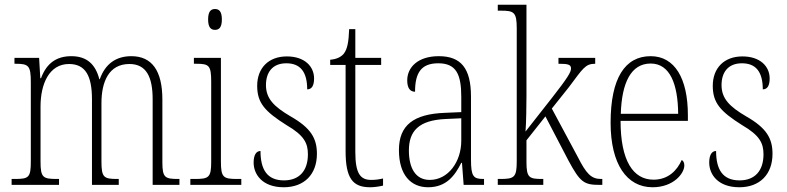

<svg xmlns="http://www.w3.org/2000/svg" viewBox="-20 -780 3320 810"><path d="M29 0H229V-25H222C161 -25 151 -30 151 -99V-331C151 -425 187 -510 271 -510C340 -510 368 -461 368 -361V0H481V-25H475C418 -25 408 -31 408 -99V-345C408 -435 439 -510 526 -510C597 -510 624 -456 624 -361V0H737V-25H733C676 -25 665 -30 665 -96V-360C665 -483 620 -543 534 -543C470 -543 424 -511 401 -446H399C383 -508 347 -543 281 -543C220 -543 177 -515 153 -450H150L145 -536H41V-511H46C101 -511 110 -503 110 -433V-100C110 -31 102 -25 42 -25H29Z M887 -654C904 -654 916 -664 916 -698C916 -732 904 -742 887 -742C870 -742 858 -732 858 -698C858 -664 870 -654 887 -654ZM783 0H998V-25H981C922 -25 912 -31 912 -99V-536H798V-511H808C862 -511 871 -504 871 -435V-98C871 -31 861 -25 802 -25H783Z M1177 10C1263 10 1317 -44 1317 -131C1317 -196 1292 -240 1206 -289C1136 -330 1102 -364 1102 -421C1102 -473 1128 -513 1188 -513C1246 -513 1276 -478 1276 -403C1296 -403 1305 -420 1305 -449C1305 -500 1265 -542 1190 -542C1113 -542 1065 -493 1065 -418C1065 -346 1097 -310 1189 -252C1263 -209 1279 -176 1279 -129C1279 -60 1243 -19 1178 -19C1106 -19 1079 -66 1079 -143C1062 -143 1050 -128 1050 -94C1050 -45 1086 10 1177 10Z M1541 10C1559 10 1579 7 1596 3V-27C1578 -23 1564 -21 1546 -21C1500 -21 1479 -48 1479 -139V-506H1588V-536H1479V-657H1453C1451 -605 1446 -573 1430 -553C1418 -539 1399 -530 1373 -528V-506H1438V-142C1438 -28 1468 10 1541 10Z M1786 10C1863 10 1899 -39 1926 -93H1929L1936 0H2022V-25H2019C1977 -25 1967 -36 1967 -107V-372C1967 -493 1924 -543 1831 -543C1743 -543 1698 -496 1698 -441C1698 -410 1709 -393 1731 -393C1731 -473 1757 -513 1829 -513C1905 -513 1926 -466 1926 -371V-307L1857 -304C1725 -299 1663 -252 1663 -147C1663 -41 1714 10 1786 10ZM1793 -21C1731 -21 1705 -74 1705 -145C1705 -226 1745 -273 1861 -278L1926 -281V-186C1926 -98 1871 -21 1793 -21Z M2080 0H2272V-25H2268C2212 -25 2201 -30 2201 -98V-188L2281 -289L2378 -103C2428 -10 2444 0 2511 0H2521V-25H2515C2474 -25 2453 -48 2418 -117L2308 -322L2379 -411C2440 -492 2449 -511 2491 -511V-536H2336V-511C2376 -511 2389 -508 2389 -491C2389 -476 2375 -452 2310 -369L2197 -225C2200 -264 2201 -333 2201 -374V-760H2080V-735H2093C2148 -735 2160 -729 2160 -661V-99C2160 -31 2149 -25 2090 -25H2080Z M2733 10C2821 10 2867 -48 2867 -82C2867 -95 2862 -102 2856 -105C2837 -62 2800 -22 2737 -22C2651 -22 2598 -102 2598 -270H2882V-294C2882 -450 2826 -543 2725 -543C2617 -543 2556 -451 2556 -262C2556 -88 2624 10 2733 10ZM2841 -300H2599C2603 -431 2642 -512 2725 -512C2806 -512 2840 -426 2841 -300Z M3099 10C3185 10 3239 -44 3239 -131C3239 -196 3214 -240 3128 -289C3058 -330 3024 -364 3024 -421C3024 -473 3050 -513 3110 -513C3168 -513 3198 -478 3198 -403C3218 -403 3227 -420 3227 -449C3227 -500 3187 -542 3112 -542C3035 -542 2987 -493 2987 -418C2987 -346 3019 -310 3111 -252C3185 -209 3201 -176 3201 -129C3201 -60 3165 -19 3100 -19C3028 -19 3001 -66 3001 -143C2984 -143 2972 -128 2972 -94C2972 -45 3008 10 3099 10Z"/></svg>

Font: Noto Serif Thai Condensed ExtraLight
Style: Regular
Weight: 200
Width: 3
Designer: Monotype Design Team
Foundry: Monotype Imaging Inc.
Version: Version 2.002